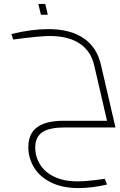

<svg xmlns="http://www.w3.org/2000/svg" viewBox="-20 -648 609 976"><path d="M159 102Q159 147 182.5 186.5Q206 226 255 250Q304 274 375 274Q421 274 513 261L524 290Q448 308 379 308Q296 308 238.5 279Q181 250 152.5 202.5Q124 155 124 100Q124 32 168.5 -1Q213 -34 304 -34H524L459 -315Q442 -389 384.5 -427Q327 -465 232 -465Q182 -465 47 -447L38 -475Q140 -500 226 -500Q336 -500 404 -454.5Q472 -409 493 -319L567 0H309Q230 0 194.5 24.5Q159 49 159 102ZM175 -628H210L223 -573H188Z"/></svg>

Font: Cairo ExtraLight
Style: Italic
Weight: 275
Italic angle: -13°
Designer: Mohamed Gaber, Accademia di Belle Arti di Urbino and others
Foundry: Kief Type Foundry, Accademia di Belle Arti di Urbino and others
Version: Version 3.011